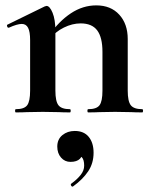

<svg xmlns="http://www.w3.org/2000/svg" viewBox="-20 -418 566 714"><path d="M308 -12Q339 -12 350 -26.5Q361 -41 361 -81V-225Q361 -279 341.5 -305Q322 -331 280 -331Q249 -331 217.5 -315.5Q186 -300 168 -275L163 -287Q199 -339 243.5 -368.5Q288 -398 338 -398Q392 -398 423.5 -363.5Q455 -329 455 -273V-81Q455 -41 466.5 -26.5Q478 -12 509 -12Q512 -12 512 -6Q512 0 509 0Q483 0 468 -1L408 -2L350 -1Q334 0 308 0Q305 0 305 -6Q305 -12 308 -12ZM39 -12Q70 -12 81 -26.5Q92 -41 92 -81V-269Q92 -300 84.5 -314.5Q77 -329 61 -329Q44 -329 13 -315H11Q8 -315 6.5 -320Q5 -325 7 -326L146 -394Q152 -396 153 -396Q165 -396 175.5 -370.5Q186 -345 186 -303V-81Q186 -41 197.5 -26.5Q209 -12 240 -12Q243 -12 243 -6Q243 0 240 0Q214 0 199 -1L139 -2L80 -1Q65 0 39 0Q36 0 36 -6Q36 -12 39 -12ZM250 276Q246 276 244 271.5Q242 267 245 265Q267 249 280 232.5Q293 216 293 198Q293 176 284.5 167Q276 158 261 156L288 137Q290 184 242 184Q221 184 207 168Q193 152 193 127Q193 100 212 84.5Q231 69 258 69Q292 69 310 91Q328 113 328 150Q328 189 308 219Q288 249 252 275Z"/></svg>

Font: Cormorant Garamond
Style: Bold
Weight: 700
Designer: Christian Thalmann (Catharsis Fonts)
Foundry: Catharsis Fonts
Version: Version 4.000